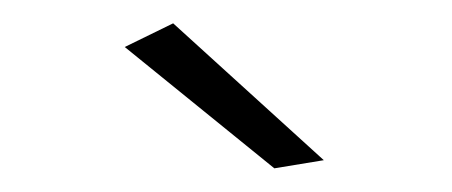

<svg xmlns="http://www.w3.org/2000/svg" viewBox="-20 -763 384 163"><path d="M127 -743.2 254.9 -627 212.9 -620.1 85.9 -723.1Z"/></svg>

Font: Montserrat-Arabic ExtraLight
Style: Regular
Weight: 275
Designer: Mohamed Gaber
Foundry: Kief Type Foundry
Version: Version 5.008;PS 005.008;hotconv 1.0.88;makeotf.lib2.5.64775